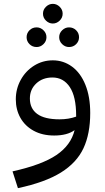

<svg xmlns="http://www.w3.org/2000/svg" viewBox="-20 -703 543 996"><path d="M448 -117Q448 -9 413 66Q378 141 296 192Q214 243 73 273L45 186Q198 152 273 101Q348 50 367 -28Q329 0 261 0Q200 0 155 -24.5Q110 -49 86 -91.5Q62 -134 62 -188Q62 -242 87.5 -288.5Q113 -335 157 -362.5Q201 -390 254 -390Q309 -390 353.5 -357.5Q398 -325 423 -263Q448 -201 448 -117ZM375 -98V-103Q375 -202 342 -251.5Q309 -301 252 -301Q201 -301 168 -270Q135 -239 135 -192Q135 -140 173 -112Q211 -84 289 -84Q336 -84 375 -98ZM203 -632Q203 -653 218.5 -668Q234 -683 254 -683Q274 -683 289.5 -668Q305 -653 305 -632Q305 -611 289.5 -596Q274 -581 254 -581Q234 -581 218.5 -596Q203 -611 203 -632ZM118 -510Q118 -531 133 -546Q148 -561 170 -561Q190 -561 205.5 -546Q221 -531 221 -510Q221 -489 205.5 -474Q190 -459 170 -459Q148 -459 133 -474Q118 -489 118 -510ZM287 -510Q287 -531 302.5 -546Q318 -561 338 -561Q360 -561 375 -546Q390 -531 390 -510Q390 -489 375 -474Q360 -459 338 -459Q318 -459 302.5 -474Q287 -489 287 -510Z"/></svg>

Font: FiraGO
Style: Regular
Weight: 400
Designer: bBox Type
Foundry: bBox Type GmbH
Version: Version 1.001;April 20, 2020;FontCreator 12.0.0.2555 64-bit